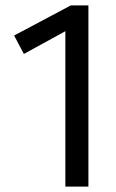

<svg xmlns="http://www.w3.org/2000/svg" viewBox="-20 -688 429 708"><path d="M221 0V-573L68 -489L32 -557L241 -668H306V0Z"/></svg>

Font: Gantari
Style: Regular
Weight: 400
Designer: Anugrah Pasau
Foundry: Lafontype
Version: Version 1.000; ttfautohint (v1.8.3)